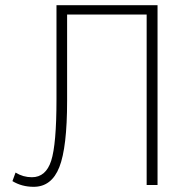

<svg xmlns="http://www.w3.org/2000/svg" viewBox="-20 -714 740 741"><path d="M110 7Q64 7 28 -15L40 -48Q69 -30 103 -30Q157 -30 177.5 -93.5Q198 -157 198 -330V-694H588V0H546V-658H239V-325Q239 -145 209 -69Q179 7 110 7Z"/></svg>

Font: Cantarell Light
Style: Regular
Weight: 300
Designer: Dave Crossland, Nikolaus Waxweiler, Florian Fecher, Jacques Le Bailly, Eben Sorkin, Alexei Vanyashin, Alexios Zavras, Em
Version: Version 0.303